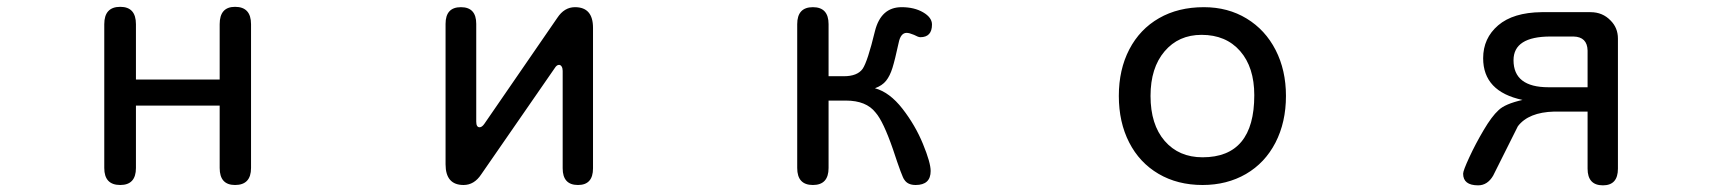

<svg xmlns="http://www.w3.org/2000/svg" viewBox="-20 -520 5040 562"><path d="M623 -449.2Q623 -500 668 -500Q714.8 -500 714.8 -449.2V-28.3Q714.8 21.5 668 21.5Q623 21.5 623 -28.3V-210.9H377.9V-28.3Q377.9 21.5 332 21.5Q285.2 21.5 285.2 -28.3V-449.2Q285.2 -500 332 -500Q377.9 -500 377.9 -449.2V-287.1H623Z M1616.2 -330.1Q1609.4 -330.1 1603.5 -320.3L1388.7 -9.8Q1368.2 21.5 1336.9 21.5Q1284.2 21.5 1284.2 -39.1V-450.2Q1284.2 -499 1329.1 -499Q1374 -499 1374 -450.2V-164.1Q1374 -147.5 1383.8 -147.5Q1390.6 -147.5 1397.5 -157.2L1611.3 -467.8Q1631.8 -499 1663.1 -499Q1715.8 -499 1715.8 -438.5V-27.3Q1715.8 21.5 1671.9 21.5Q1627 21.5 1627 -27.3V-312.5Q1627 -320.3 1624 -325.2Q1621.1 -330.1 1616.2 -330.1Z M2504.9 -318.4Q2519.5 -339.8 2541 -428.7Q2558.6 -499 2619.1 -499Q2656.2 -499 2682.1 -483.9Q2708 -468.8 2708 -448.2Q2708 -411.1 2673.8 -411.1Q2668 -411.1 2655.3 -418Q2641.6 -423.8 2633.8 -423.8Q2616.2 -423.8 2610.4 -394.5Q2599.6 -344.7 2592.3 -321.3Q2585 -297.9 2573.7 -283.7Q2562.5 -269.5 2541 -261.7Q2584 -250 2621.6 -201.7Q2659.2 -153.3 2681.6 -98.6Q2704.1 -43.9 2704.1 -19.5Q2704.1 21.5 2660.2 21.5Q2636.7 21.5 2627 5.9Q2621.1 0 2593.8 -83Q2565.4 -165 2543 -190.4Q2515.6 -225.6 2456.1 -225.6H2405.3V-28.3Q2405.3 21.5 2359.4 21.5Q2313.5 21.5 2313.5 -28.3V-449.2Q2313.5 -499 2359.4 -499Q2405.3 -499 2405.3 -449.2V-296.9H2450.2Q2489.3 -296.9 2504.9 -318.4Z M3744.1 -239.3Q3744.1 -162.1 3713.4 -102.5Q3682.6 -43 3627 -10.7Q3571.3 21.5 3500 21.5Q3426.8 21.5 3371.1 -11.2Q3315.4 -43.9 3285.2 -103Q3254.9 -162.1 3254.9 -239.3Q3254.9 -316.4 3285.6 -375.5Q3316.4 -434.6 3372.6 -466.8Q3428.7 -499 3503.9 -499Q3574.2 -499 3628.9 -465.8Q3683.6 -432.6 3713.9 -373.5Q3744.1 -314.5 3744.1 -239.3ZM3347.7 -239.3Q3347.7 -155.3 3389.2 -107.4Q3430.7 -59.6 3500 -59.6Q3651.4 -59.6 3651.4 -241.2Q3651.4 -323.2 3609.9 -370.6Q3568.4 -418 3497.1 -418Q3429.7 -418 3388.7 -369.6Q3347.7 -321.3 3347.7 -239.3Z M4321.3 -349.6Q4321.3 -408.2 4365.2 -445.8Q4409.2 -483.4 4492.2 -484.4H4635.7Q4670.9 -484.4 4694.3 -460Q4715.8 -438.5 4715.8 -407.2V-26.4Q4715.8 22.5 4671.9 22.5Q4627 22.5 4627 -26.4V-193.4H4529.3Q4454.1 -191.4 4422.9 -150.4L4350.6 -5.9Q4334 22.5 4306.6 22.5Q4262.7 22.5 4262.7 -11.7Q4262.7 -20.5 4280.8 -59.6Q4298.8 -98.6 4322.8 -139.2Q4346.7 -179.7 4366.2 -197.3Q4384.8 -215.8 4436.5 -227.5Q4321.3 -252 4321.3 -349.6ZM4585.9 -413.1H4518.6Q4410.2 -413.1 4410.2 -343.8Q4410.2 -264.6 4512.7 -264.6H4627V-372.1Q4626 -412.1 4585.9 -413.1Z"/></svg>

Font: jf-openhuninn-1.1
Style: Regular
Weight: 400
Designer: [Kosugi Maru]
      Designed by Motoya company      

      [Varela Round]
      Joe Prince(Latin component); Avraham Co
Foundry: justfont CO.,LTD.
Version: 1.1